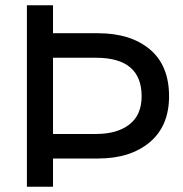

<svg xmlns="http://www.w3.org/2000/svg" viewBox="-20 -708 693 728"><path d="M82 -688H181V-582H352Q475 -582 548 -521Q621 -460 621 -343Q621 -230 547.5 -168.5Q474 -107 352 -107H181V0H82ZM344 -489H181V-200H344Q424 -200 470.5 -236Q517 -272 517 -343Q517 -489 344 -489Z"/></svg>

Font: Roundo Medium
Style: Regular
Weight: 500
Designer: Namrata Goyal (Gurmukhi), Shiva Nallaperumal (Latin)
Foundry: Indian Type Foundry
Version: Version 1.000;PS 1.0;hotconv 1.0.88;makeotf.lib2.5.647800